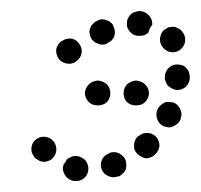

<svg xmlns="http://www.w3.org/2000/svg" viewBox="-20 -307 364 348"><path d="M110 -23Q105 -21 101 -18Q100 -16 99 -14Q97 -11 95 -9Q95 -8 95 -7Q95 -6 94 -5Q93 4 99 12Q104 19 113 21H115Q124 22 131 17Q139 11 140 2Q141 -7 136 -15Q130 -22 121 -24H120Q115 -25 110 -23ZM165 -18Q161 -9 164 -1Q167 8 176 12Q184 16 193 13H194Q198 12 201 9Q205 6 207 2Q209 -2 209 -7Q209 -11 208 -16Q205 -24 196 -29Q188 -33 179 -30L178 -29Q169 -26 165 -18ZM62 -59Q52 -60 45 -54Q38 -49 37 -39Q36 -30 42 -23V-22Q45 -19 49 -17Q53 -14 58 -14Q62 -13 66 -15Q71 -16 74 -19Q81 -25 82 -34Q83 -43 77 -51Q71 -58 62 -59ZM223 -44Q222 -35 229 -28Q232 -25 236 -23Q240 -21 244 -20Q249 -20 253 -22Q257 -23 260 -26L261 -27Q268 -33 269 -43Q269 -52 263 -59Q260 -62 256 -64Q252 -66 247 -66Q243 -66 239 -65Q234 -63 231 -60H230Q223 -53 223 -44ZM265 -91Q268 -82 277 -78Q281 -77 286 -76Q290 -76 294 -78Q298 -80 302 -83Q305 -86 307 -90V-91Q311 -100 307 -108Q304 -117 295 -121Q291 -122 287 -122Q282 -123 278 -121Q274 -119 271 -116Q267 -113 266 -109L265 -108Q262 -99 265 -91ZM141 -122Q134 -129 134 -138Q134 -147 141 -154Q147 -160 157 -161H158Q167 -160 174 -154Q180 -147 180 -138Q180 -129 174 -122Q167 -116 158 -116H157Q147 -116 141 -122ZM243 -122Q250 -129 250 -138Q250 -147 243 -154Q237 -160 227 -161H226Q217 -160 210 -154Q204 -147 204 -138Q204 -129 210 -122Q217 -116 226 -116H227Q237 -116 243 -122ZM280 -160Q281 -156 284 -152Q287 -149 291 -147Q295 -145 299 -144Q308 -143 316 -149Q323 -155 324 -165V-166Q324 -170 323 -174Q322 -179 319 -182Q316 -186 312 -188Q308 -190 303 -190Q294 -191 287 -185Q280 -179 279 -170V-169Q278 -164 280 -160ZM128 -211Q129 -220 124 -227Q119 -235 110 -237Q100 -238 93 -233H92Q84 -227 82 -218Q81 -209 86 -201Q91 -194 100 -192Q110 -190 117 -195L118 -196Q126 -201 128 -211ZM287 -213Q296 -211 304 -215Q312 -220 315 -229Q317 -238 313 -246Q312 -247 312 -247Q310 -251 306 -254Q302 -256 298 -258Q294 -259 289 -258Q285 -258 281 -255Q273 -251 271 -242Q268 -233 273 -224Q273 -224 273 -224Q278 -216 287 -213ZM187 -241Q190 -250 186 -258Q185 -263 181 -266Q178 -269 174 -270Q170 -272 165 -272Q161 -272 157 -270L156 -269Q152 -268 149 -264Q145 -261 144 -257Q142 -253 142 -248Q143 -244 144 -240Q148 -231 157 -228Q166 -224 174 -228L175 -229Q184 -233 187 -241ZM232 -242H231Q222 -242 216 -249Q209 -256 210 -265Q210 -270 212 -274Q214 -278 217 -281Q220 -284 224 -285Q229 -287 233 -287H234Q244 -286 250 -279Q256 -273 256 -263Q256 -263 256 -263Q256 -262 256 -262Q251 -256 249 -248Q246 -245 241 -243Q237 -242 232 -242Z"/></svg>

Font: FRB American Cursive Dotted Extrabold
Style: Bold Italic
Weight: 800
Italic angle: -25°
Version: Version 2.0;Modular Font Editor K font №1